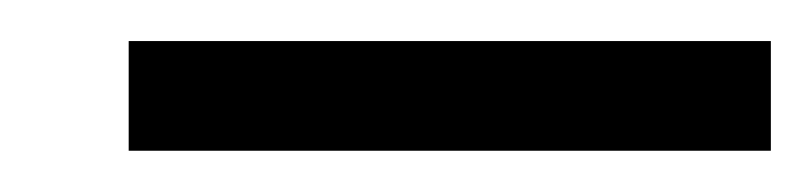

<svg xmlns="http://www.w3.org/2000/svg" viewBox="-20 -692 397 94"><path d="M357.4 -618.2H43V-671.9H357.4Z"/></svg>

Font: RIT TN Joy
Style: Bold
Weight: 700
Designer: Hussain K H
Foundry: Rachana Institute of Typography
Version: 1.6.2